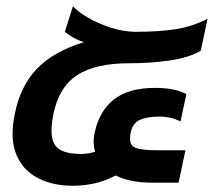

<svg xmlns="http://www.w3.org/2000/svg" viewBox="-20 -586 686 616"><path d="M213 10Q148 10 100 -15.5Q52 -41 31.5 -92.5Q11 -144 28 -223Q46 -311 99 -366Q152 -421 250 -451Q231 -456 213.5 -466.5Q196 -477 188 -484L214 -566Q230 -548 263 -529Q296 -510 336.5 -497Q377 -484 415 -484Q491 -484 544.5 -492.5Q598 -501 646 -526L624 -423Q586 -401 525 -392Q464 -383 393 -383Q287 -383 228.5 -345.5Q170 -308 152 -223Q137 -152 155.5 -122Q174 -92 241 -92Q252 -92 263.5 -94Q275 -96 285 -99Q281 -113 280.5 -128.5Q280 -144 284 -161Q298 -229 345 -266.5Q392 -304 477 -304Q542 -304 578 -284L559 -196Q545 -204 527 -208Q509 -212 491 -212Q453 -212 429 -201.5Q405 -191 399 -159Q392 -121 413 -112.5Q434 -104 480 -104H575L553 0H466Q397 0 351 -23Q317 -5 282.5 2.5Q248 10 213 10Z"/></svg>

Font: Kanit Medium
Style: Italic
Weight: 500
Italic angle: -12°
Designer: Katatrad Team
Foundry: CadsonDemak
Version: Version 2.000; ttfautohint (v1.8.3)